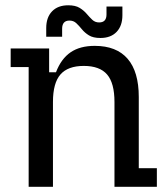

<svg xmlns="http://www.w3.org/2000/svg" viewBox="-20 -721 643 741"><path d="M90.6 0V-462.2H21.2V-534H169.6V-442H196Q216 -494.2 252.4 -519.1Q288.8 -544 345.6 -544Q429.4 -544 472.5 -494.2Q515.6 -444.4 515.6 -346.6V-71.8H585.4V0H421.8V-327.4Q421.8 -400.4 393.3 -433.5Q364.8 -466.6 303.4 -466.6Q242 -466.6 213.2 -433.5Q184.4 -400.4 184.4 -327.4V0ZM367.6 -574.4Q339.6 -574.4 323.3 -584.5Q307 -594.6 296.1 -608Q285.2 -621.4 274.5 -631.5Q263.8 -641.6 248.2 -641.6Q219.8 -641.6 219.8 -610V-579.2H158.4V-612.8Q158.4 -653.8 180.9 -677.2Q203.4 -700.6 243.2 -700.6Q271.2 -700.6 287.5 -690.5Q303.8 -680.4 314.7 -667.5Q325.6 -654.6 336.3 -644.5Q347 -634.4 362.6 -634.4Q391 -634.4 391 -665V-695.8H452.4V-662.2Q452.4 -621.2 429.9 -597.8Q407.4 -574.4 367.6 -574.4Z"/></svg>

Font: Mozilla Headline ExtraLight
Style: Regular
Weight: 200
Designer: Studio DRAMA
Foundry: Studio DRAMA
Version: Version 1.000